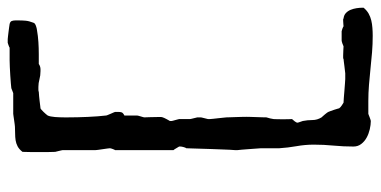

<svg xmlns="http://www.w3.org/2000/svg" viewBox="-263 -483 981 495"><g transform="rotate(-90 227.5 -235.5)"><path d="M413.1 -701.2Q419.4 -699.7 420.9 -695.6Q422.4 -691.4 422.4 -686V-679.2Q422.4 -668.5 421.6 -659.9Q420.9 -651.4 416.5 -640.1Q416 -637.7 413.6 -636Q411.1 -634.3 408.2 -633.3Q405.3 -632.3 402.6 -631.6Q399.9 -630.9 398.9 -630.9Q381.8 -627.9 366.5 -627Q351.1 -626 335.4 -626H310.1Q303.7 -621.6 296.4 -621.6H291.5Q280.3 -621.6 270.5 -624.3Q260.7 -627 251 -627Q248.5 -627 243.9 -627Q239.3 -627 238.3 -626Q233.9 -626 227.3 -625.2Q220.7 -624.5 214.1 -623.8Q207.5 -623 202.1 -622.3Q196.8 -621.6 195.8 -621.6Q194.8 -621.6 192.1 -619.1Q189.5 -616.7 186.5 -613.8Q183.6 -610.8 180.9 -607.7Q178.2 -604.5 177.2 -603Q174.3 -596.7 173.3 -584.2Q172.4 -571.8 172.4 -561V-549.8Q172.4 -526.9 173.6 -499.8Q174.8 -472.7 177.2 -452.6Q177.2 -451.2 178.7 -447.8Q180.2 -444.3 181.9 -440.2Q183.6 -436 185.1 -432.9Q186.5 -429.7 186.5 -429.2V-421.4Q186.5 -416 185.3 -412.4Q184.1 -408.7 177.2 -405.3V-372.6Q177.2 -371.6 176.5 -368.9Q175.8 -366.2 174.8 -363Q173.8 -359.9 173.1 -357.2Q172.4 -354.5 172.4 -354Q172.4 -352.5 172.6 -348.9Q172.9 -345.2 172.9 -340.6Q172.9 -335.9 173.1 -330.6Q173.3 -325.2 173.3 -320.3Q173.3 -314.9 173.3 -311.3Q173.3 -307.6 172.4 -306.6Q172.4 -305.7 171.1 -303Q169.9 -300.3 168.2 -297.1Q166.5 -293.9 165 -291.3Q163.6 -288.6 163.1 -288.1V-285.6V-283.2Q163.1 -282.7 163.8 -280Q164.6 -277.3 165.5 -273.9Q166.5 -270.5 167.2 -267.6Q168 -264.6 168 -264.2V-244.1V-236.3Q168 -235.4 168.7 -232.4Q169.4 -229.5 170.2 -226.3Q170.9 -223.1 171.6 -220.5Q172.4 -217.8 172.4 -217.3V-212.9V-208Q172.4 -207 171.6 -204.3Q170.9 -201.7 170.2 -198.5Q169.4 -195.3 168.7 -192.6Q168 -189.9 168 -189.5V-186.5V-185.1Q168 -183.1 168.7 -176.8Q169.4 -170.4 170.2 -163.3Q170.9 -156.2 171.6 -150.1Q172.4 -144 172.4 -142.1Q172.4 -141.1 172.6 -134.5Q172.9 -127.9 173.1 -119.9Q173.3 -111.8 173.6 -103.5Q173.8 -95.2 173.8 -90.3Q173.8 -87.4 173.6 -80.1Q173.3 -72.8 173.1 -64.7Q172.9 -56.6 172.6 -49.3Q172.4 -42 172.4 -39.1Q171.4 -36.6 169.7 -29.5Q168 -22.5 168 -20.5Q168 -18.1 167.7 -11.2Q167.5 -4.4 167.5 3.4Q167.5 11.2 167.7 17.8Q168 24.4 168 26.9Q165.5 29.3 162.1 33.9Q158.7 38.6 158.7 40.5Q158.7 42.5 160.9 48.3Q163.1 54.2 163.1 54.7Q165.5 66.9 165.5 79.3Q165.5 91.8 172.4 103Q173.3 104 175.5 106.4Q177.7 108.9 180.2 111.8Q182.6 114.7 184.6 117.4Q186.5 120.1 186.5 120.6Q187 122.1 188.7 126.2Q190.4 130.4 191.9 135.3Q193.4 140.1 194.6 144Q195.8 147.9 195.8 148.4Q198.2 151.9 203.4 155.3Q208.5 158.7 210.4 159.7Q213.9 159.7 222.4 160.4Q231 161.1 240.7 161.9Q250.5 162.6 259 163.3Q267.6 164.1 271 164.1H278.8H286.1Q287.1 164.1 292.7 163.3Q298.3 162.6 304.7 161.9Q311 161.1 316.4 160.4Q321.8 159.7 322.8 159.7Q323.7 158.7 326.2 158.7Q328.6 158.7 332 158.7Q338.9 158.7 346.7 159.2Q354.5 159.7 355.5 159.7Q357.4 158.7 363 156.7Q368.7 154.8 370.6 154.8H381.8H394.5Q395.5 154.8 400.9 156.7Q406.2 158.7 407.2 159.7Q408.2 159.7 412.8 159.2Q417.5 158.7 421.4 158.7Q423.3 158.7 425 158.7Q426.8 158.7 427.2 159.7Q436 160.6 441.4 165.8Q446.8 170.9 449.7 178Q452.6 185.1 453.9 193.4Q455.1 201.7 455.1 208.5V211.4Q448.2 219.7 439.9 224.4Q431.6 229 422.4 231.2Q413.1 233.4 403.1 234.1Q393.1 234.9 382.8 234.9Q361.3 234.9 340.3 233.2Q319.3 231.4 298.3 229.2Q277.3 227.1 256.3 225.3Q235.4 223.6 214.4 223.6H181.6Q181.2 223.6 178.7 224.6Q176.3 225.6 173.1 226.8Q169.9 228 167 229Q164.1 230 163.1 230Q153.3 230 141.6 227.3Q129.9 224.6 120.1 219.2Q110.4 213.9 103.8 205.3Q97.2 196.8 97.2 185.1Q97.2 159.7 99.6 134.3Q102.1 108.9 102.1 83Q102.1 60.5 98.1 38.3Q94.2 16.1 92.8 -5.9V-19.5V-53.2Q92.8 -55.2 92 -64.2Q91.3 -73.2 90.6 -83.5Q89.8 -93.8 89.1 -102.8Q88.4 -111.8 87.9 -114.3V-115.7V-119.1Q88.4 -123.5 88.9 -133.5Q89.4 -143.6 89.8 -156Q90.3 -168.5 90.8 -182.1Q91.3 -195.8 91.6 -208.5Q91.8 -221.2 92.3 -231Q92.8 -240.7 92.8 -245.6Q94.2 -247.1 95.7 -252.4Q97.2 -257.8 97.2 -260.3V-261.7V-264.2Q96.2 -265.6 93 -271.2Q89.8 -276.9 87.9 -278.8V-429.2Q88.9 -430.2 90.8 -435.3Q92.8 -440.4 92.8 -442.9Q92.8 -444.3 92 -450Q91.3 -455.6 90.3 -461.7Q89.4 -467.8 88.6 -473.4Q87.9 -479 87.9 -480.5V-564.9Q87.9 -565.4 87.2 -568.4Q86.4 -571.3 85.7 -574.7Q85 -578.1 84.2 -580.8Q83.5 -583.5 83.5 -583.5Q83.5 -584 83.3 -589.4Q83 -594.7 83 -601.6Q83 -608.4 83 -615.2Q83 -622.1 83 -626Q83 -628.9 83 -635Q83 -641.1 83 -647.7Q83 -654.3 83.3 -659.9Q83.5 -665.5 83.5 -668Q90.3 -676.8 97.9 -680.7Q105.5 -684.6 113.5 -685.8Q121.6 -687 130.4 -687Q139.2 -687 148.4 -687.5Q149.9 -687.5 155 -688.2Q160.2 -689 165.8 -689.7Q171.4 -690.4 176 -691.2Q180.7 -691.9 181.6 -691.9H195.8H234.9Q235.8 -691.9 241.2 -694.3Q246.6 -696.8 247.6 -696.8Q250.5 -697.3 259.8 -698Q269 -698.7 280.5 -699.5Q292 -700.2 302.7 -700.7Q313.5 -701.2 319.3 -701.2H327.6H352.1Q353 -702.1 358.6 -704.1Q364.3 -706.1 364.7 -706.1H370.6H374Q376.5 -706.1 382.1 -705.3Q387.7 -704.6 393.6 -703.9Q399.4 -703.1 405 -702.4Q410.6 -701.7 413.1 -701.2Z"/></g></svg>

Font: IM FELL English
Style: Regular
Weight: 400
Designer: Igino Marini
Foundry: Igino Marini
Version: 3.00